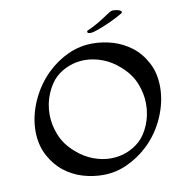

<svg xmlns="http://www.w3.org/2000/svg" viewBox="-89 -884 915 985"><g transform="rotate(-10 368.5 -391.5)"><path d="M370 20Q316 20 264 4.5Q212 -11 168.5 -45Q125 -79 96 -133Q66 -190 66 -261Q66 -338 100.5 -416Q135 -494 195 -552Q244 -599 304.5 -626.5Q365 -654 431 -654Q485 -654 537 -638.5Q589 -623 633 -589.5Q677 -556 706 -501Q721 -473 728 -441Q735 -409 735 -374Q735 -297 701 -218.5Q667 -140 606 -82Q557 -36 496.5 -8Q436 20 370 20ZM423 -57Q467 -57 506 -72Q545 -87 575 -114Q607 -143 628 -193.5Q649 -244 649 -302Q649 -355 627.5 -409Q606 -463 555 -507Q514 -543 468 -560Q422 -577 377 -577Q334 -577 295 -562Q256 -547 226 -520Q195 -491 173.5 -440.5Q152 -390 152 -332Q152 -279 173.5 -225Q195 -171 246 -127Q287 -91 333 -74Q379 -57 423 -57ZM434 -709Q423 -709 419 -711Q415 -713 416 -722Q451 -737 480 -754.5Q509 -772 530 -786.5Q551 -801 562 -803Q581 -803 595 -798Q609 -793 608 -786Q608 -781 602 -779Q577 -764 541.5 -747.5Q506 -731 475.5 -720Q445 -709 434 -709Z"/></g></svg>

Font: Tapestry
Style: Regular
Weight: 400
Designer: Robert E. Leuschke
Foundry: Robert E. Leuschke
Version: Version 1.010; ttfautohint (v1.8.4.7-5d5b)